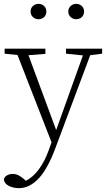

<svg xmlns="http://www.w3.org/2000/svg" viewBox="-31 -725 551 998"><path d="M312 -446V-472H500V-446L438 -438L258 42Q218 151 170.5 202Q123 253 67 253Q39 253 15.5 241.5Q-8 230 -11 208Q-8 194 5.5 186.5Q19 179 35 179Q50 179 64.5 186Q79 193 95 207L103 215Q141 196 171 155Q201 114 221 59L237 15L60 -439L-7 -446V-472H205V-445L117 -438L261 -49L400 -437ZM169 -625Q153 -625 140.5 -636Q128 -647 128 -665Q128 -683 140.5 -694Q153 -705 169 -705Q186 -705 198 -694Q210 -683 210 -665Q210 -647 198 -636Q186 -625 169 -625ZM365 -625Q349 -625 336.5 -636Q324 -647 324 -665Q324 -683 336.5 -694Q349 -705 365 -705Q382 -705 394 -694Q406 -683 406 -665Q406 -647 394 -636Q382 -625 365 -625Z"/></svg>

Font: Source Serif Pro Light
Style: Regular
Weight: 300
Designer: Frank Grießhammer
Foundry: Adobe Systems Incorporated
Version: Version 3.001;hotconv 1.0.111;makeotfexe 2.5.65597